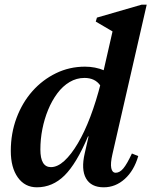

<svg xmlns="http://www.w3.org/2000/svg" viewBox="-20 -785 645 818"><path d="M137 13Q86 13 56 -29Q26 -71 26 -142Q26 -217 50.5 -282.5Q75 -348 118 -396.5Q161 -445 218.5 -473Q276 -501 342 -501Q386 -501 424 -485Q462 -469 487 -439L430 -324Q430 -388 407.5 -420.5Q385 -453 340 -453Q306 -453 276.5 -435.5Q247 -418 224 -387Q201 -356 185 -317Q169 -278 160.5 -235Q152 -192 152 -148Q152 -73 197 -73Q225 -73 254 -99.5Q283 -126 311.5 -174Q340 -222 365 -288Q390 -354 410 -433L460 -421L427 -204H355Q306 -88 255 -37.5Q204 13 137 13ZM422 13Q368 13 346.5 -25Q325 -63 341 -132L469 -693L492 -632L388 -693L393 -710L583 -765H605L459 -128Q450 -89 454 -69Q458 -49 473 -49Q490 -49 505.5 -67.5Q521 -86 542 -131L569 -120Q551 -58 511.5 -22.5Q472 13 422 13Z"/></svg>

Font: Platypi Light Medium
Style: Italic
Weight: 500
Italic angle: -13°
Version: Version 1.200